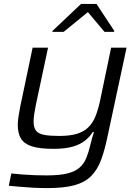

<svg xmlns="http://www.w3.org/2000/svg" viewBox="-20 -754 712 983"><path d="M222 209Q186 209 148.5 207Q111 205 78.5 202Q46 199 25 197L38 134Q63 137 95.5 139.5Q128 142 161 143Q194 144 219 144Q285 144 325 134Q365 124 387.5 104Q410 84 422 54.5Q434 25 443 -14Q447 -31 452 -48Q457 -65 461 -78H455Q439 -53 414.5 -33.5Q390 -14 351.5 -3Q313 8 253 8Q182 8 142.5 -5Q103 -18 87 -45Q71 -72 71 -114Q71 -132 74.5 -156Q78 -180 83 -205L147 -510H226L163 -214Q159 -195 155.5 -171.5Q152 -148 152 -133Q152 -101 164.5 -85Q177 -69 206 -63.5Q235 -58 283 -58Q337 -58 372.5 -68.5Q408 -79 431 -101Q454 -123 467.5 -155.5Q481 -188 491 -232L549 -510H628L532 -62Q517 12 498 63.5Q479 115 446.5 147.5Q414 180 360.5 194.5Q307 209 222 209ZM248 -591 249 -596 395 -734H474L565 -596L564 -591H515L430 -692L306 -591Z"/></svg>

Font: Saira Expanded
Style: Italic
Weight: 400
Width: 7
Italic angle: -12°
Designer: Hector Gatti with collaboration of the Omnibus-Type team
Foundry: Omnibus-Type
Version: Version 1.101